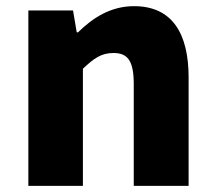

<svg xmlns="http://www.w3.org/2000/svg" viewBox="-20 -603 698 623"><path d="M72 0H249V-380C284 -413 308 -431 348 -431C393 -431 414 -408 414 -330V0H592V-352C592 -494 539 -583 415 -583C338 -583 280 -544 233 -498H229L217 -569H72Z"/></svg>

Font: Noto Sans CJK JP Black
Style: Regular
Weight: 900
Designer: Ryoko NISHIZUKA (kana & ideographs); Paul D. Hunt (Latin, Greek & Cyrillic); Wenlong ZHANG (bopomofo); Sandoll Communica
Foundry: Adobe Systems Incorporated
Version: Version 1.004;PS 1.004;hotconv 1.0.82;makeotf.lib2.5.63406